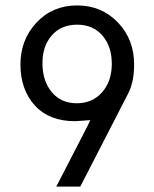

<svg xmlns="http://www.w3.org/2000/svg" viewBox="-20 -692 572 711"><path d="M264.2 -309.6Q322.3 -309.6 357.9 -350.1Q393.6 -390.6 394 -454.6Q394.5 -518.6 359.9 -559.6Q325.2 -600.6 265.6 -600.6Q206.1 -600.6 171.4 -560.5Q136.7 -520.5 137.2 -456.1Q137.7 -391.6 171.9 -350.6Q206.1 -309.6 264.2 -309.6ZM314.5 -247.1 257.8 -243.2Q163.1 -243.2 109.4 -300.8Q55.7 -360.4 55.7 -453.1Q55.7 -544.9 115.2 -608.4Q174.8 -671.9 265.6 -671.9Q356.4 -671.9 417 -608.4Q477.5 -544.9 476.6 -451.2Q476.6 -389.6 455.1 -346.7L277.3 -1H188.5L304.7 -226.6Z"/></svg>

Font: BF_TEXT
Style: Regular
Weight: 400
Foundry: EA DICE
Version: Version 1.404